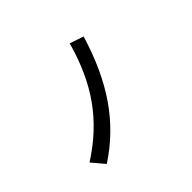

<svg xmlns="http://www.w3.org/2000/svg" viewBox="-140 -895 1200 1200"><g transform="rotate(-45 460.0 -295.5)"><path d="M137 -30Q306 -137 412 -285Q518 -433 576 -644L668 -613Q598 -380 486 -218Q374 -56 207 53Z"/></g></svg>

Font: LINE Seed Sans KR Regular
Style: Regular
Weight: 400
Designer: LINE VX Design & Sandoll Inc & Dalton Maag Ltd
Foundry: Sandoll Inc.
Version: Version 1.000